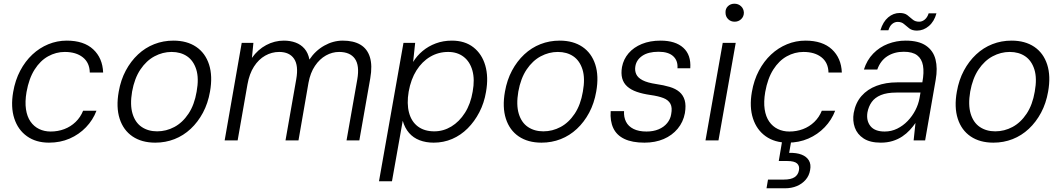

<svg xmlns="http://www.w3.org/2000/svg" viewBox="-20 -757 5721 1035"><path d="M244 12Q174 12 125.5 -22.5Q77 -57 57 -118.5Q37 -180 51 -261Q62 -325 89 -376Q116 -427 154.5 -463Q193 -499 240.5 -518.5Q288 -538 340 -538Q432 -538 482.5 -491Q533 -444 536 -366H464Q463 -419 426.5 -448Q390 -477 329 -477Q282 -477 239.5 -453.5Q197 -430 166.5 -382Q136 -334 123 -261Q114 -208 120 -168Q126 -128 144.5 -101.5Q163 -75 191 -61.5Q219 -48 253 -48Q292 -48 326.5 -61Q361 -74 387.5 -99.5Q414 -125 428 -160H500Q481 -110 443.5 -71Q406 -32 355.5 -10Q305 12 244 12Z M817 12Q744 12 694.5 -21.5Q645 -55 625 -117Q605 -179 620 -263Q631 -326 658 -376.5Q685 -427 724 -463.5Q763 -500 811.5 -519Q860 -538 915 -538Q988 -538 1037.5 -504.5Q1087 -471 1107 -409Q1127 -347 1112 -263Q1101 -200 1074 -149.5Q1047 -99 1008 -62.5Q969 -26 920.5 -7Q872 12 817 12ZM827 -49Q876 -49 920 -72.5Q964 -96 996 -144Q1028 -192 1040 -263Q1053 -335 1038 -382.5Q1023 -430 988.5 -453.5Q954 -477 905 -477Q857 -477 813 -453.5Q769 -430 737 -382.5Q705 -335 692 -263Q680 -192 694.5 -144Q709 -96 744 -72.5Q779 -49 827 -49Z M1191 0 1283 -526H1346L1338 -445Q1370 -490 1415 -514Q1460 -538 1510 -538Q1545 -538 1573.5 -527.5Q1602 -517 1621.5 -494.5Q1641 -472 1648 -436Q1680 -484 1728 -511Q1776 -538 1828 -538Q1886 -538 1923 -516Q1960 -494 1974 -449Q1988 -404 1976 -335L1917 0H1848L1906 -329Q1919 -404 1893 -440.5Q1867 -477 1808 -477Q1771 -477 1737 -458Q1703 -439 1678 -402Q1653 -365 1643 -311L1589 0H1519L1577 -330Q1590 -404 1565 -440.5Q1540 -477 1485 -477Q1445 -477 1409.5 -457Q1374 -437 1349 -398Q1324 -359 1314 -302L1261 0Z M2023 220 2155 -526H2218L2207 -423Q2227 -456 2258 -482Q2289 -508 2329 -523Q2369 -538 2416 -538Q2486 -538 2532 -502Q2578 -466 2596 -404Q2614 -342 2600 -262Q2590 -202 2564 -152Q2538 -102 2501 -65Q2464 -28 2417.5 -8Q2371 12 2318 12Q2276 12 2242 -1Q2208 -14 2185 -40.5Q2162 -67 2151 -106L2093 220ZM2321 -49Q2370 -49 2413 -75Q2456 -101 2486.5 -149Q2517 -197 2528 -263Q2540 -329 2526.5 -377Q2513 -425 2479 -451Q2445 -477 2396 -477Q2343 -477 2299 -451Q2255 -425 2225 -377.5Q2195 -330 2183 -263Q2172 -198 2185 -149.5Q2198 -101 2233 -75Q2268 -49 2321 -49Z M2899 12Q2826 12 2776.5 -21.5Q2727 -55 2707 -117Q2687 -179 2702 -263Q2713 -326 2740 -376.5Q2767 -427 2806 -463.5Q2845 -500 2893.5 -519Q2942 -538 2997 -538Q3070 -538 3119.5 -504.5Q3169 -471 3189 -409Q3209 -347 3194 -263Q3183 -200 3156 -149.5Q3129 -99 3090 -62.5Q3051 -26 3002.5 -7Q2954 12 2899 12ZM2909 -49Q2958 -49 3002 -72.5Q3046 -96 3078 -144Q3110 -192 3122 -263Q3135 -335 3120 -382.5Q3105 -430 3070.5 -453.5Q3036 -477 2987 -477Q2939 -477 2895 -453.5Q2851 -430 2819 -382.5Q2787 -335 2774 -263Q2762 -192 2776.5 -144Q2791 -96 2826 -72.5Q2861 -49 2909 -49Z M3454 12Q3388 12 3346 -8Q3304 -28 3286 -66.5Q3268 -105 3272 -158H3344Q3342 -126 3354.5 -101Q3367 -76 3395 -62Q3423 -48 3465 -48Q3502 -48 3530.5 -60Q3559 -72 3576.5 -93.5Q3594 -115 3598 -141Q3605 -177 3594 -197.5Q3583 -218 3556 -228.5Q3529 -239 3486 -245Q3444 -251 3412.5 -262Q3381 -273 3361 -291Q3341 -309 3334 -335Q3327 -361 3333 -396Q3341 -438 3368.5 -470Q3396 -502 3440 -520Q3484 -538 3541 -538Q3621 -538 3663.5 -499.5Q3706 -461 3701 -389H3632Q3635 -430 3609 -454Q3583 -478 3530 -478Q3475 -478 3443 -456.5Q3411 -435 3405 -400Q3401 -377 3409.5 -357.5Q3418 -338 3444 -324.5Q3470 -311 3517 -304Q3558 -298 3590 -288.5Q3622 -279 3642.5 -261.5Q3663 -244 3671 -216.5Q3679 -189 3672 -147Q3663 -99 3633 -63Q3603 -27 3557.5 -7.5Q3512 12 3454 12Z M3783 0 3876 -526H3946L3853 0ZM3940 -640Q3919 -640 3905 -654Q3891 -668 3891 -689Q3890 -710 3904 -723.5Q3918 -737 3939 -737Q3960 -737 3974.5 -723.5Q3989 -710 3990 -689Q3990 -668 3975.5 -654Q3961 -640 3940 -640Z M4226 12Q4156 12 4107.5 -22.5Q4059 -57 4039 -118.5Q4019 -180 4033 -261Q4044 -325 4071 -376Q4098 -427 4136.5 -463Q4175 -499 4222.5 -518.5Q4270 -538 4322 -538Q4414 -538 4464.5 -491Q4515 -444 4518 -366H4446Q4445 -419 4408.5 -448Q4372 -477 4311 -477Q4264 -477 4221.5 -453.5Q4179 -430 4148.5 -382Q4118 -334 4105 -261Q4096 -208 4102 -168Q4108 -128 4126.5 -101.5Q4145 -75 4173 -61.5Q4201 -48 4235 -48Q4274 -48 4308.5 -61Q4343 -74 4369.5 -99.5Q4396 -125 4410 -160H4482Q4463 -110 4425.5 -71Q4388 -32 4337.5 -10Q4287 12 4226 12ZM4112 258 4120 211H4206Q4244 211 4263.5 198Q4283 185 4287 160Q4291 137 4276.5 124Q4262 111 4224 111H4178L4198 -7H4247L4234 67Q4274 66 4301 76.5Q4328 87 4340.5 108Q4353 129 4347 160Q4342 190 4323 212Q4304 234 4275.5 246Q4247 258 4211 258Z M4728 12Q4670 12 4635.5 -10.5Q4601 -33 4588 -69.5Q4575 -106 4582 -148Q4592 -203 4624 -239.5Q4656 -276 4705.5 -294.5Q4755 -313 4816 -313H4952Q4962 -367 4955.5 -403.5Q4949 -440 4924 -459Q4899 -478 4852 -478Q4801 -478 4763.5 -454Q4726 -430 4709 -382H4637Q4653 -433 4687 -468Q4721 -503 4766.5 -520.5Q4812 -538 4862 -538Q4932 -538 4971.5 -511Q5011 -484 5023 -436.5Q5035 -389 5024 -327L4967 0H4905L4915 -94Q4902 -75 4884.5 -56Q4867 -37 4844 -21.5Q4821 -6 4792 3Q4763 12 4728 12ZM4749 -48Q4785 -48 4816.5 -63.5Q4848 -79 4873 -105Q4898 -131 4914.5 -163Q4931 -195 4937 -229L4942 -258H4812Q4761 -258 4728.5 -244.5Q4696 -231 4679 -207Q4662 -183 4656 -151Q4649 -106 4672.5 -77Q4696 -48 4749 -48ZM4726 -594Q4740 -640 4768 -663.5Q4796 -687 4830 -687Q4856 -687 4871 -675.5Q4886 -664 4899.5 -652Q4913 -640 4935 -640Q4951 -640 4965 -651.5Q4979 -663 4986 -685H5028Q5016 -641 4987 -616.5Q4958 -592 4923 -592Q4897 -592 4881.5 -604Q4866 -616 4853 -627.5Q4840 -639 4819 -639Q4803 -639 4789.5 -628Q4776 -617 4769 -594Z M5335 12Q5262 12 5212.5 -21.5Q5163 -55 5143 -117Q5123 -179 5138 -263Q5149 -326 5176 -376.5Q5203 -427 5242 -463.5Q5281 -500 5329.5 -519Q5378 -538 5433 -538Q5506 -538 5555.5 -504.5Q5605 -471 5625 -409Q5645 -347 5630 -263Q5619 -200 5592 -149.5Q5565 -99 5526 -62.5Q5487 -26 5438.5 -7Q5390 12 5335 12ZM5345 -49Q5394 -49 5438 -72.5Q5482 -96 5514 -144Q5546 -192 5558 -263Q5571 -335 5556 -382.5Q5541 -430 5506.5 -453.5Q5472 -477 5423 -477Q5375 -477 5331 -453.5Q5287 -430 5255 -382.5Q5223 -335 5210 -263Q5198 -192 5212.5 -144Q5227 -96 5262 -72.5Q5297 -49 5345 -49Z"/></svg>

Font: DM Sans 9pt Light
Style: Italic
Weight: 300
Italic angle: -10°
Version: Version 4.004;gftools[0.9.30]